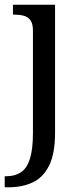

<svg xmlns="http://www.w3.org/2000/svg" viewBox="-32 -556 352 816"><path d="M-12 240V193H-5Q31 193 56.5 176.5Q82 160 95 119.5Q108 79 108 9V-426Q108 -456 97 -470.5Q86 -485 67.5 -489.5Q49 -494 27 -494H23V-536H202V8Q202 97 176.5 148Q151 199 106.5 219.5Q62 240 4 240Z"/></svg>

Font: Noto Serif Lao
Style: Regular
Weight: 400
Designer: Monotype Design Team
Foundry: Monotype Imaging Inc.
Version: Version 2.003